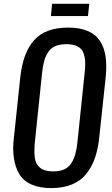

<svg xmlns="http://www.w3.org/2000/svg" viewBox="-20 -960 578 989"><path d="M242.2 -877.4 248.5 -940.4H439.9L433.1 -877.4ZM253.4 -77.1Q287.1 -77.1 310.3 -87.4Q333.5 -97.7 347.2 -119.1Q360.8 -140.6 367.9 -166Q375 -191.4 378.9 -228.5L416 -584.5Q418.9 -607.9 418.9 -628.4Q418.9 -637.7 418.5 -646Q416.5 -673.3 407.5 -692.6Q398.4 -711.9 377.2 -722.2Q356 -732.4 322.3 -732.4Q288.6 -732.4 265.4 -722.7Q242.2 -712.9 228.5 -692.1Q214.8 -671.4 207.8 -646.5Q200.7 -621.6 196.8 -584.5L159.7 -228.5Q157.2 -203.1 157.2 -181.6Q157.2 -163.1 159.2 -148.4Q163.1 -115.2 186 -96.2Q209 -77.1 253.4 -77.1ZM244.1 8.8Q183.6 8.8 142.3 -9.5Q101.1 -27.8 80.1 -62Q59.1 -96.7 51.8 -144.5Q47.9 -168.5 47.9 -195.6Q47.9 -222.7 51.8 -252.4L84.5 -562Q97.7 -687.5 155.5 -752.7Q213.4 -817.9 331.1 -817.9Q391.1 -817.9 432.1 -800.3Q473.1 -782.7 495.1 -748.8Q517.1 -714.8 523.9 -668.9Q527.3 -645 527.3 -617.2Q527.3 -591.3 524.4 -562L491.2 -252Q484.9 -190.9 468.3 -144.3Q451.7 -97.7 422.9 -62.5Q394 -27.3 349.1 -9.3Q304.2 8.8 244.1 8.8Z"/></svg>

Font: Oswald
Style: Regular
Weight: 400
Designer: Vernon Adams
Foundry: Vernon Adams
Version: 3.0; ttfautohint (v0.94.23-7a4d-dirty) -l 8 -r 50 -G 200 -x 